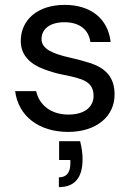

<svg xmlns="http://www.w3.org/2000/svg" viewBox="-20 -528 540 786"><path d="M259 12C376 12 450 -53 449 -142C449 -214 410 -248 355 -268C327 -277 298 -285 267 -292C195 -308 150 -328 150 -368C150 -409 184 -437 244 -437C305 -437 343 -407 350 -356H433C422 -453 350 -508 245 -508C134 -508 65 -447 65 -360C65 -300 106 -265 159 -245C186 -235 212 -227 239 -222C318 -206 363 -195 363 -135C363 -94 331 -59 260 -59C184 -59 139 -103 128 -155H42C55 -52 140 12 259 12ZM221 238C282 238 318 204 318 124C318 102 315 77 308 50H222V127H268V141C268 179 252 198 221 198Z"/></svg>

Font: Rootstock Sans Body
Style: Regular
Weight: 400
Designer: Colophon Foundry, Jonny Pinhorn
Foundry: Colophon Foundry
Version: Version 1.200;FEAKit 1.0